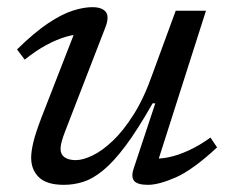

<svg xmlns="http://www.w3.org/2000/svg" viewBox="-20 -506 640 536"><path d="M352.5 -33.5 413.5 -217.5H406Q364 -143.5 330 -98.2Q296 -53 267.2 -29.8Q238.5 -6.5 212 1.8Q185.5 10 158.5 10Q110.5 10 88.8 -11Q67 -32 67 -65.5Q67 -83 73 -108.5Q79 -134 96 -178.5L196.5 -436.5L210.5 -410Q190.5 -411 164.5 -403.5Q138.5 -396 109.2 -380.2Q80 -364.5 49 -339.5L27.5 -368Q76.5 -416 115 -441.5Q153.5 -467 183.8 -476.5Q214 -486 237.5 -486Q265.5 -486 275.8 -472.2Q286 -458.5 273 -426.5L161.5 -138.5Q156 -124 152.5 -111.8Q149 -99.5 149 -90.5Q149 -75 160.2 -67Q171.5 -59 191.5 -59Q211.5 -59 238.5 -72Q265.5 -85 295 -113Q324.5 -141 353.2 -186.5Q382 -232 405 -297.5L470.5 -476H555L415.5 -39L403 -64Q423.5 -61.5 449.8 -66.8Q476 -72 506.2 -85.8Q536.5 -99.5 567.5 -122L586 -94.5Q518 -31.5 470.8 -10.8Q423.5 10 393 10Q364.5 10 355 -0.5Q345.5 -11 352.5 -33.5Z"/></svg>

Font: Newsreader 11pt
Style: Italic
Weight: 400
Italic angle: -17°
Version: Version 1.003